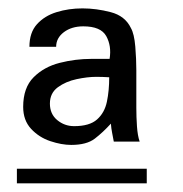

<svg xmlns="http://www.w3.org/2000/svg" viewBox="-20 -668 429 449"><path d="M146.5 -329.1Q124 -329.1 97.7 -337.9Q71.3 -346.7 52.7 -366.7Q34.2 -386.7 34.2 -418Q34.2 -462.9 58.6 -487.3Q83 -511.7 119.6 -521Q156.2 -530.3 193.4 -530.3Q204.1 -530.3 214.8 -530.3Q225.6 -530.3 236.3 -530.3Q241.2 -560.5 228.5 -583.5Q215.8 -606.4 174.8 -606.4Q147.5 -606.4 129.4 -592.8Q111.3 -579.1 111.3 -558.6H48.8Q48.8 -591.8 66.4 -611.3Q84 -630.9 112.3 -639.6Q140.6 -648.4 172.9 -648.4Q205.1 -648.4 238.8 -639.6Q272.5 -630.9 286.1 -602.5Q293.9 -588.9 296.4 -559.1Q298.8 -529.3 298.8 -503.9V-451.2Q298.8 -437.5 298.8 -416Q298.8 -394.5 300.3 -372.6Q301.8 -350.6 306.6 -336.9H246.1Q244.1 -347.7 242.2 -357.4Q240.2 -367.2 239.3 -378.9Q220.7 -358.4 201.7 -343.8Q182.6 -329.1 146.5 -329.1ZM19.5 -239.3V-273.4H323.2V-239.3ZM153.3 -373Q189.5 -373 207 -388.7Q224.6 -404.3 230 -430.2Q235.4 -456.1 235.4 -487.3Q219.7 -488.3 205.1 -488.3Q184.6 -488.3 159.2 -482.9Q133.8 -477.5 115.2 -463.9Q96.7 -450.2 96.7 -425.8Q96.7 -401.4 113.8 -387.2Q130.9 -373 153.3 -373Z"/></svg>

Font: Padauk Book
Style: Regular
Weight: 400
Designer: Debbi Hosken, Becca Hirsbrunner Spalinger
Foundry: SIL International
Version: Version 5.000